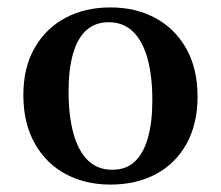

<svg xmlns="http://www.w3.org/2000/svg" viewBox="-20 -483 596 518"><path d="M273 -423Q237 -423 213 -401.5Q189 -380 177 -338Q165 -296 165 -236Q165 -171 178 -123.5Q191 -76 217 -50.5Q243 -25 283 -25L278 15Q210 15 157 -13.5Q104 -42 73.5 -96.5Q43 -151 43 -227Q43 -300 73 -353Q103 -406 156 -434.5Q209 -463 278 -463ZM283 -25Q320 -25 343.5 -47Q367 -69 379 -111Q391 -153 391 -213Q391 -278 378 -325Q365 -372 339 -397.5Q313 -423 273 -423L278 -463Q346 -463 399 -434.5Q452 -406 482.5 -352Q513 -298 513 -222Q513 -149 483.5 -95.5Q454 -42 401 -13.5Q348 15 278 15Z"/></svg>

Font: Poltawski Nowy Medium
Style: Regular
Weight: 500
Version: Version 1.001;gftools[0.9.25]